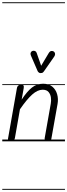

<svg xmlns="http://www.w3.org/2000/svg" viewBox="-25 -1250 594 1698"><path d="M70.5 0Q51.5 0 48 -8.8Q44.5 -17.5 46 -24.5L124 -467Q126 -479 130.5 -486.2Q135 -493.5 143.2 -497Q151.5 -500.5 164.5 -500.5Q179 -500.5 183.2 -493.5Q187.5 -486.5 184.5 -469.5L166.5 -369Q214.5 -442 257.5 -475.8Q300.5 -509.5 356.5 -509.5Q406.5 -509.5 437.5 -483.8Q468.5 -458 480.2 -417Q492 -376 484 -330.5L429.5 -24.5Q429 -18.5 424.5 -9.2Q420 0 396.5 0Q378 0 373.2 -9.2Q368.5 -18.5 370 -27.5L424 -333Q429 -359 425.2 -387.5Q421.5 -416 404.5 -436.2Q387.5 -456.5 352 -456.5Q307.5 -456.5 260 -414.2Q212.5 -372 151.5 -283.5L106.5 -27.5Q105.5 -21.5 99.8 -10.8Q94 0 70.5 0ZM70.5 0Q51.5 0 48 -8.8Q44.5 -17.5 46 -24.5L124 -467Q126 -479 130.5 -486.2Q135 -493.5 143.2 -497Q151.5 -500.5 164.5 -500.5Q179 -500.5 183.2 -493.5Q187.5 -486.5 184.5 -469.5L166.5 -369Q214.5 -442 257.5 -475.8Q300.5 -509.5 356.5 -509.5Q406.5 -509.5 437.5 -483.8Q468.5 -458 480.2 -417Q492 -376 484 -330.5L429.5 -24.5Q429 -18.5 424.5 -9.2Q420 0 396.5 0Q378 0 373.2 -9.2Q368.5 -18.5 370 -27.5L424 -333Q429 -359 425.2 -387.5Q421.5 -416 404.5 -436.2Q387.5 -456.5 352 -456.5Q307.5 -456.5 260 -414.2Q212.5 -372 151.5 -283.5L106.5 -27.5Q105.5 -21.5 99.8 -10.8Q94 0 70.5 0ZM331 -603.5Q326.5 -603.5 319.2 -608.2Q312 -613 308 -621L251 -752.5Q241.5 -773 246.8 -784.8Q252 -796.5 262 -799.5Q275.5 -803.5 286 -798.2Q296.5 -793 300 -780L339 -668.5L405 -779Q416.5 -798.5 430.2 -799.2Q444 -800 452.5 -793Q462.5 -783.5 462.2 -772Q462 -760.5 454.5 -749.5L363.5 -619Q355 -606.5 346.8 -605Q338.5 -603.5 331 -603.5ZM-5 420.5H549.5V428.5H-5ZM-5 -16H549.5V0H-5ZM-5 -505.5H549.5V-497.5H-5ZM-5 -1230H549.5V-1222H-5Z"/></svg>

Font: Edu VIC WA NT Pre Guide
Style: Regular
Weight: 400
Designer: Tina and Corey Anderson, Eben Sorkin, Mirko Velimirovic
Foundry: Google for Education
Version: Version 1.000